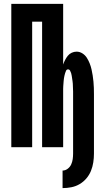

<svg xmlns="http://www.w3.org/2000/svg" viewBox="-20 -755 540 985"><path d="M301 210V120Q315 120 327 111Q339 102 345 89Q351 76 353 61.5Q355 47 355 33V-272Q355 -279 355 -285.5Q355 -292 354.5 -299Q354 -306 354 -312.5Q354 -319 353.5 -326Q353 -333 352 -339.5Q351 -346 350 -352.5Q349 -359 348 -366Q347 -373 345 -379.5Q343 -386 339.5 -392.5Q336 -399 329 -399Q322 -399 319 -392.5Q316 -386 314 -379.5Q312 -373 310.5 -366Q309 -359 308 -352.5Q307 -346 306.5 -339.5Q306 -333 305.5 -326Q305 -319 304.5 -312.5Q304 -306 304 -299Q304 -292 304 -285.5Q304 -279 304 -272V0H196V-644H145V0H38V-735H304V-424Q308 -436 314 -447.5Q320 -459 328 -469Q336 -479 348 -484.5Q360 -490 373 -490Q389 -490 403 -481Q417 -472 425.5 -458.5Q434 -445 440 -430Q446 -415 449.5 -399.5Q453 -384 455.5 -368Q458 -352 459.5 -336Q461 -320 461.5 -304Q462 -288 462 -272V33Q462 56 458.5 78.5Q455 101 446.5 122Q438 143 423 160.5Q408 178 388.5 189.5Q369 201 346.5 205.5Q324 210 301 210Z"/></svg>

Font: Iosevka SS04 Extrabold
Style: Regular
Weight: 800
Monospace: yes
Designer: Belleve Invis
Foundry: Belleve Invis
Version: Version 19.0.0; ttfautohint (v1.8.4)